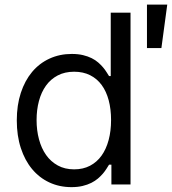

<svg xmlns="http://www.w3.org/2000/svg" viewBox="-20 -781 728 813"><path d="M282.7 11.4Q231.5 11.4 188.9 -8.5Q146.3 -28.4 115.8 -65.2Q85.2 -101.9 68.2 -154.1Q51.1 -206.3 51.1 -271.3Q51.1 -335.9 68.2 -387.8Q85.2 -439.6 115.9 -476.4Q146.7 -513.1 189.6 -532.8Q232.6 -552.6 284.1 -552.6Q310.7 -552.6 331.5 -547.6Q352.3 -542.6 368.3 -534.6Q384.2 -526.6 396 -516.3Q407.7 -506 416.4 -495.7Q425.1 -485.4 431.1 -475.7Q437.1 -465.9 441.8 -458.8H448.9V-727.3H532.7V0H451.7V-83.8H441.8Q437.1 -76.3 430.9 -66.4Q424.7 -56.5 415.7 -45.8Q406.6 -35.2 394.7 -25Q382.8 -14.9 366.7 -6.7Q350.5 1.4 329.7 6.4Q308.9 11.4 282.7 11.4ZM294 -63.9Q332 -63.9 361.2 -79.2Q390.3 -94.5 410 -122Q429.7 -149.5 440 -188Q450.3 -226.6 450.3 -272.7Q450.3 -318.5 440.3 -356.2Q430.4 -393.8 410.7 -420.8Q391 -447.8 361.7 -462.5Q332.4 -477.3 294 -477.3Q254.3 -477.3 224.3 -461.5Q194.2 -445.7 174.5 -418.1Q154.8 -390.6 144.9 -353.3Q134.9 -316.1 134.9 -272.7Q134.9 -229 145.1 -191.1Q155.2 -153.1 175.1 -124.8Q195 -96.6 224.8 -80.3Q254.6 -63.9 294 -63.9ZM602.3 -761.4H688.2L663.4 -577.4H602.3Z"/></svg>

Font: Interop
Style: Regular
Weight: 400
Designer: Rasmus Andersson, Google, Jang Haemin
Foundry: jhaemin
Version: Version 1.008